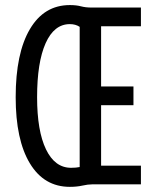

<svg xmlns="http://www.w3.org/2000/svg" viewBox="-20 -723 626 753"><path d="M253.9 9.8Q152.8 9.8 97.2 -82.3Q41.5 -174.3 41.5 -341.8Q41.5 -514.2 97.2 -608.6Q152.8 -703.1 253.9 -703.1Q279.3 -703.1 297.6 -698.2Q315.9 -693.4 338.4 -693.4H532.7V-620.1H376.5V-383.8H503.4V-310.5H376.5V-73.2H532.7V0H341.8Q324.7 0 303 4.9Q281.2 9.8 253.9 9.8ZM258.8 -64.9Q278.8 -64.9 292.5 -67.9V-617.7Q276.4 -628.4 253.9 -628.4Q192.4 -628.4 158.9 -553.5Q125.5 -478.5 125.5 -341.8Q125.5 -209.5 160.4 -137.2Q195.3 -64.9 258.8 -64.9Z"/></svg>

Font: Cascadia Code PL SemiLight
Style: Regular
Weight: 350
Monospace: yes
Designer: Aaron Bell
Foundry: Saja Typeworks
Version: Version 2404.023; ttfautohint (v1.8.4)